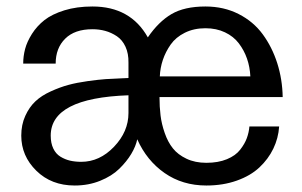

<svg xmlns="http://www.w3.org/2000/svg" viewBox="-20 -554 922 586"><path d="M44.9 -140.1Q44.9 -173.3 57.1 -200.2Q69.3 -227.1 87.9 -244.6Q106.4 -262.2 135 -275.1Q163.6 -288.1 189 -294.9Q214.4 -301.8 247.6 -306.4Q280.8 -311 302.2 -312.5Q323.7 -314 350.1 -314.9Q365.7 -315.4 372.1 -315.9V-362.8Q372.6 -390.6 363 -411.4Q353.5 -432.1 336.7 -443.4Q319.8 -454.6 301.3 -459.7Q282.7 -464.8 262.2 -464.8Q208 -464.8 179 -436Q149.9 -407.2 149.9 -359.9H50.8Q50.8 -382.3 56.6 -404.5Q62.5 -426.8 77.6 -450.7Q92.8 -474.6 115.7 -492.7Q138.7 -510.7 176.5 -522.5Q214.4 -534.2 262.2 -534.2Q378.4 -534.2 431.2 -439.9Q463.9 -487.8 503.4 -511Q543 -534.2 606.9 -534.2Q663.1 -534.2 708.3 -511.2Q753.4 -488.3 782 -449.2Q810.5 -410.2 826.2 -361.1Q841.8 -312 842.8 -257.8H466.8Q466.8 -227.5 470 -201.7Q473.1 -175.8 482.7 -148.2Q492.2 -120.6 507.6 -101.3Q522.9 -82 549.1 -69.6Q575.2 -57.1 609.9 -57.1Q646 -57.1 672.6 -68.1Q699.2 -79.1 713.1 -97.2Q727.1 -115.2 733.4 -132.6Q739.7 -149.9 741.2 -168H832Q829.6 -132.3 814.2 -100.3Q798.8 -68.4 771.7 -43Q744.6 -17.6 702.6 -2.7Q660.6 12.2 609.9 12.2Q537.1 12.2 482.4 -25.9Q427.7 -64 398.9 -128.9Q394.5 -107.4 380.6 -84.2Q366.7 -61 344 -38.8Q321.3 -16.6 285.6 -2.2Q250 12.2 208 12.2Q136.7 12.2 90.8 -33Q44.9 -78.1 44.9 -140.1ZM134.8 -140.1Q134.8 -117.2 142.6 -100.8Q150.4 -84.5 164.3 -75.9Q178.2 -67.4 193.8 -63.7Q209.5 -60.1 228 -60.1Q284.2 -60.1 328.1 -106.2Q372.1 -152.3 372.1 -209V-263.2Q134.8 -254.9 134.8 -140.1ZM467.8 -320.8H744.1Q742.7 -349.6 733.9 -375Q725.1 -400.4 709 -421.6Q692.9 -442.9 666.7 -455.3Q640.6 -467.8 606.9 -467.8Q571.8 -467.8 544.2 -454.1Q516.6 -440.4 501 -418.2Q485.4 -396 477.1 -371.3Q468.8 -346.7 467.8 -320.8Z"/></svg>

Font: Standard
Style: Regular
Weight: 400
Designer: Bryce Wilner
Version: Version 2.000;PS 2.0;hotconv 16.6.51;makeotf.lib2.5.65220 DE